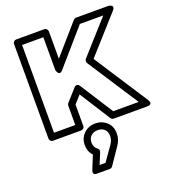

<svg xmlns="http://www.w3.org/2000/svg" viewBox="-184 -860 1189 1338"><g transform="rotate(-20 410.5 -190.5)"><path d="M67.9 0V-701.2Q67.9 -711.9 75.7 -719Q83.5 -726.1 92.8 -726.1H300.8Q311.5 -726.1 318.8 -718.3Q326.2 -710.4 326.2 -701.2V-498L517.1 -716.8Q526.4 -726.1 536.1 -726.1H775.9Q777.8 -726.1 781.2 -725.3Q784.7 -724.6 792 -721.9Q799.3 -719.2 803 -715.1Q806.6 -710.9 805.4 -702.6Q804.2 -694.3 794.9 -684.1L553.2 -414.1L813 -14.2Q814 -12.7 815.4 -10Q816.9 -7.3 819.1 -0.5Q821.3 6.3 820.3 11.5Q819.3 16.6 812.3 20.8Q805.2 24.9 792 24.9H543Q528.8 24.9 522 13.2L377 -214.8L326.2 -158.2V0Q326.2 10.7 318.1 17.8Q310.1 24.9 300.8 24.9H92.8Q82 24.9 75 17.1Q67.9 9.3 67.9 0ZM118.2 -24.9H275.9V-168Q275.9 -177.2 282.2 -185.1L360.8 -272.9Q365.7 -277.8 370.1 -280.5Q374.5 -283.2 378.4 -283.2Q382.3 -283.2 385.5 -282.5Q388.7 -281.7 391.4 -279.3Q394 -276.9 396 -274.9Q397.9 -272.9 399.4 -271L400.9 -269L557.1 -24.9H746.1L501 -401.9Q497.1 -407.2 497.3 -417Q497.6 -426.8 502.9 -433.1L720.2 -675.8H546.9L319.8 -415Q311 -404.8 303 -402.8Q294.9 -400.9 290.3 -405Q285.6 -409.2 282.2 -415Q278.8 -420.9 277.3 -425.8L275.9 -431.2V-675.8H118.2ZM279.8 311 320.8 210Q290 177.7 290 129.9Q290 78.6 324.5 45.4Q358.9 12.2 410.2 12.2Q458 12.2 492.9 43.7Q527.8 75.2 527.8 128.9Q527.8 175.3 498 216.8L418 334Q410.2 345.2 397 345.2H303.2Q302.2 345.2 301 345.2Q299.8 345.2 296.1 345Q292.5 344.7 289.3 343.8Q286.1 342.8 282.7 340.3Q279.3 337.9 277.6 334.5Q275.9 331.1 276.4 325Q276.9 318.8 279.8 311ZM339.8 129.9Q339.8 164.1 366.2 183.1Q380.4 193.8 374 211.9L339.8 294.9H383.8L458 189Q478 161.6 478 128.9Q478 96.7 459 79.3Q439.9 62 410.2 62Q378.4 62 359.1 80.6Q339.8 99.1 339.8 129.9Z"/></g></svg>

Font: Trueno ExtraBold Outline
Style: Regular
Weight: 800
Width: 6
Designer: Julieta Ulanovsky
Foundry: Julieta Ulanovsky
Version: Version 3.001b | FøM Fix